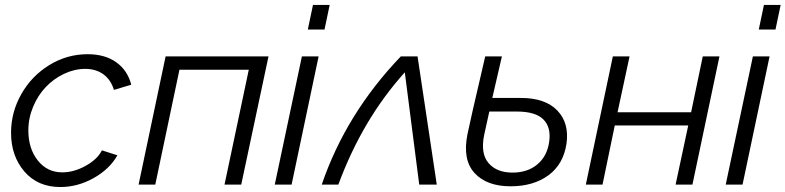

<svg xmlns="http://www.w3.org/2000/svg" viewBox="-20 -750 3191 780"><path d="M24.9 -210.9Q24.9 -293.9 66.4 -367.4Q107.9 -440.9 179.9 -485.4Q252 -529.8 335.9 -529.8Q406.7 -529.8 452.6 -496.8Q498.5 -463.9 513.2 -405.8L442.9 -384.8Q430.2 -426.3 399.9 -448.2Q369.6 -470.2 326.2 -470.2Q282.7 -470.2 240.5 -450.2Q198.2 -430.2 166.3 -396.7Q134.3 -363.3 114.7 -316.7Q95.2 -270 95.2 -220.2Q95.2 -146.5 133.5 -98.1Q171.9 -49.8 232.9 -49.8Q280.3 -49.8 328.1 -76.4Q376 -103 394 -139.2L457 -119.1Q424.8 -62.5 360.1 -26.4Q295.4 9.8 225.1 9.8Q133.3 9.8 79.1 -53.2Q24.9 -116.2 24.9 -210.9Z M543 0 652.8 -521H1070.8L960 0H892.1L990.7 -466.8H709L610.8 0Z M1251.5 -730H1319.3L1298.3 -629.9H1230.5ZM1206.5 -521H1274.4L1164.6 0H1096.2Z M1287.1 0Q1385.3 -288.1 1608.4 -521H1676.3L1754.4 0H1683.1L1624.5 -456.1Q1452.6 -265.6 1354.5 0Z M2096.2 -352.1Q2195.3 -352.1 2244.4 -300.8Q2293.5 -249.5 2281.2 -165Q2268.1 -81.5 2207.3 -37.4Q2146.5 6.8 2054.2 6.8Q1957.5 6.8 1908 -46.9Q1858.4 -100.6 1878.9 -204.1Q1888.7 -250.5 1900.9 -303.7Q1913.1 -356.9 1928.2 -421.4Q1943.4 -485.8 1951.2 -521H2019L1980 -352.1ZM2210.9 -172.9Q2219.7 -232.4 2187.7 -264.6Q2155.8 -296.9 2079.1 -296.9H1967.8L1946.8 -201.2Q1931.6 -126 1964.8 -87.4Q1998 -48.8 2062 -48.8Q2123 -48.8 2162.8 -82Q2202.6 -115.2 2210.9 -172.9Z M2359.9 0 2469.7 -521H2537.6L2488.8 -293.9H2787.6L2835 -521H2902.8L2793 0H2724.6L2775.9 -240.2H2477.5L2427.7 0Z M3083.5 -730H3151.4L3130.4 -629.9H3062.5ZM3038.6 -521H3106.4L2996.6 0H2928.2Z"/></svg>

Font: Rawline
Style: Italic
Weight: 400
Italic angle: -12°
Designer: Matt McInerney, Pablo Impallari, Rodrigo Fuenzalida
Foundry: Matt McInerney, Pablo Impallari, Rodrigo Fuenzalida
Version: Version 4.020;PS 004.020;hotconv 1.0.88;makeotf.lib2.5.64775